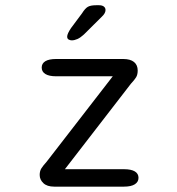

<svg xmlns="http://www.w3.org/2000/svg" viewBox="-20 -696 659 716"><path d="M128 -43.5Q128 -58 134.2 -68Q140.5 -78 154 -93L400.5 -411.5H189.5Q163 -411.5 149.2 -420Q135.5 -428.5 135.5 -444Q135.5 -459.5 149.2 -467.8Q163 -476 189.5 -476H439.5Q466 -476 479.8 -464.8Q493.5 -453.5 493.5 -433Q493.5 -418 487.8 -408.2Q482 -398.5 468 -383.5L222 -65H442.5Q469 -65 482.8 -56.8Q496.5 -48.5 496.5 -33Q496.5 -17.5 482.8 -8.8Q469 0 442.5 0H182Q155.5 0 141.8 -13Q128 -26 128 -43.5ZM247.5 -545.5Q242 -545.5 236.2 -548.5Q230.5 -551.5 230.5 -559.5Q230.5 -570 245 -591.5L286 -646.5Q297.5 -665 308 -670.8Q318.5 -676.5 338.5 -676.5H349.5Q360.5 -676.5 367 -671.8Q373.5 -667 373.5 -658.5Q373.5 -646.5 359.5 -633.5L293 -567.5Q280 -555.5 268.8 -550.5Q257.5 -545.5 247.5 -545.5Z"/></svg>

Font: Sono ExtraLight Monospace
Style: Regular
Weight: 400
Version: Version 2.112